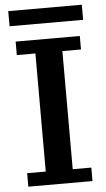

<svg xmlns="http://www.w3.org/2000/svg" viewBox="-58 -893 515 936"><g transform="rotate(-5 199.0 -425.5)"><path d="M356 5H42V-61H133V-639H42V-705H356V-639H265V-61H356ZM19 -782V-856H379V-782Z"/></g></svg>

Font: PT Serif Caption
Style: Semibold
Weight: 600
Designer: A.Korolkova, O.Umpeleva, V.Yefimov
Foundry: ParaType Ltd
Version: Version 1.00;May 2, 2020;FontCreator 12.0.0.2544 64-bit